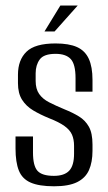

<svg xmlns="http://www.w3.org/2000/svg" viewBox="-20 -658 387 685"><path d="M172.9 6.6Q119.3 6.6 89.1 -6.7Q59 -19.9 47.2 -49.7Q35.4 -79.5 35.4 -127.9V-171.2H97.7V-113.6Q97.7 -66.5 113.8 -48.5Q130 -30.6 172.3 -30.6Q209.4 -30.6 226.8 -48.9Q244.2 -67.2 244.2 -109.5V-137.7Q244.2 -160.6 236.9 -177.4Q229.6 -194.3 210.2 -208.3Q190.9 -222.2 156.2 -235.8Q123.5 -249.1 98.3 -264.2Q73.1 -279.3 58.6 -302.3Q44.1 -325.3 44.1 -361.3V-391.5Q44.1 -444 74.5 -473.5Q104.8 -503 178.1 -503Q226.1 -503 254.8 -490.1Q283.5 -477.1 296.8 -448.2Q310 -419.4 310 -372.9V-331H249.5V-379.2Q249.5 -429.1 232.2 -447.5Q215 -465.9 178.4 -465.9Q136.3 -465.9 121.8 -445.9Q107.2 -425.9 107.2 -396.4V-369.2Q107.2 -340.8 119.6 -322.9Q132 -305 155.1 -293.1Q178.2 -281.2 210.5 -267.8Q239.5 -256.2 261.8 -242.5Q284.2 -228.8 297.1 -205.9Q310 -182.9 310 -142.5V-120.1Q310 -79.6 297.5 -51.2Q284.9 -22.9 255 -8.1Q225.1 6.6 172.9 6.6ZM138.7 -545.7 195.3 -638.2H257.2L174.7 -545.7Z"/></svg>

Font: Alumni Sans SC Thin
Style: Regular
Weight: 100
Designer: Robert E. Leuschke
Foundry: Robert E. Leuschke
Version: Version 1.018